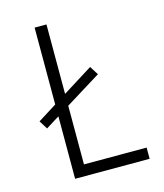

<svg xmlns="http://www.w3.org/2000/svg" viewBox="-108 -795 746 876"><g transform="rotate(-15 265.0 -357.0)"><path d="M138 0H490V-53H194V-330L362 -434L336 -475L194 -386V-714H138V-351L49 -295L74 -255L138 -295Z"/></g></svg>

Font: Noto Sans Mono Condensed Light
Style: Regular
Weight: 300
Width: 3
Designer: Monotype Design Team
Foundry: Monotype Imaging Inc.
Version: Version 2.014